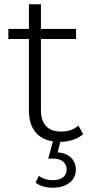

<svg xmlns="http://www.w3.org/2000/svg" viewBox="-20 -658 440 896"><path d="M335 -476H171V-145Q171 -96 194.5 -70Q218 -44 266 -44Q313 -44 346 -72L368 -32Q348 -14 319 -5Q290 4 260 4Q189 4 152 -34Q115 -72 115 -141V-476H19V-523H115V-638H171V-523H335ZM227 218Q203 218 183 212.5Q163 207 146 194L161 163Q190 183 226 183Q256 183 273.5 170Q291 157 291 132Q291 110 274.5 96Q258 82 226 82H205L229 -6H264L249 53Q289 56 311.5 78Q334 100 334 134Q334 172 304 195Q274 218 227 218Z"/></svg>

Font: Montserrat-Alt1 Light
Style: Regular
Weight: 300
Designer: Differentunic
Foundry: Differentunic
Version: Version 7.222